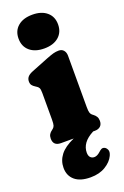

<svg xmlns="http://www.w3.org/2000/svg" viewBox="-177 -764 677 1048"><g transform="rotate(-20 161.0 -240.0)"><path d="M160.5 -516.5Q107 -516.5 76.2 -543Q45.5 -569.5 45.5 -615Q45.5 -660 76.2 -686.2Q107 -712.5 160.5 -712.5Q213.5 -712.5 244.2 -686.2Q275 -660 275 -615Q275 -569.5 244.2 -543Q213.5 -516.5 160.5 -516.5ZM267.5 -435.5V-138Q267.5 -113 270.8 -103.8Q274 -94.5 280 -89.5L286.5 -84.5Q297.5 -76.5 303.5 -66.5Q309.5 -56.5 309.5 -42Q309.5 -22 297.8 -11Q286 0 265 0H255Q217 20 199.8 44.2Q182.5 68.5 182.5 97Q182.5 115.5 191.2 124.8Q200 134 214 134Q230.5 134 248.5 117.5Q257 109.5 264.5 105.5Q272 101.5 281.5 105Q291.5 108.5 298 121.8Q304.5 135 294.5 156.5Q280 187.5 244.2 209.2Q208.5 231 157.5 231Q97.5 231 66.2 204.2Q35 177.5 35 132Q35 91 60.2 58Q85.5 25 142 0H68.5Q24 0 24 -42Q24 -56.5 30 -66.5Q36 -76.5 47.5 -84.5L53.5 -89.5Q59.5 -94.5 62.8 -103.8Q66 -113 66 -138V-292.5Q66 -313.5 61.5 -321.8Q57 -330 48 -335L42 -339Q30.5 -346 24.5 -354.2Q18.5 -362.5 18.5 -376Q18.5 -391 27.5 -402Q36.5 -413 58 -421.5L156 -460.5Q181.5 -470.5 197 -474.8Q212.5 -479 228.5 -479Q247 -479 257.2 -466.8Q267.5 -454.5 267.5 -435.5Z"/></g></svg>

Font: Fraunces 72pt S100 Black
Style: Regular
Weight: 900
Version: Version 1.000; ttfautohint (v1.8.3)